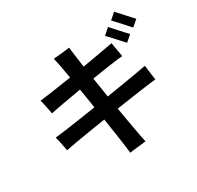

<svg xmlns="http://www.w3.org/2000/svg" viewBox="-190 -1090 1394 1361"><g transform="rotate(-30 507.0 -409.5)"><path d="M502 52Q498 11 486.5 -69Q475 -149 460 -244Q390 -233 325 -222.5Q260 -212 207.5 -203Q155 -194 123 -187Q121 -199 116.5 -222Q112 -245 107 -268.5Q102 -292 98 -305Q128 -308 181 -315Q234 -322 302 -332.5Q370 -343 443 -354Q436 -395 430 -435.5Q424 -476 417 -514Q336 -500 266 -487.5Q196 -475 161 -467Q159 -480 154.5 -503Q150 -526 145 -549Q140 -572 135 -585Q171 -589 243 -599.5Q315 -610 399 -623Q389 -685 380 -731Q371 -777 366 -796Q384 -797 410 -799.5Q436 -802 461 -805Q486 -808 499 -810Q501 -792 506.5 -748Q512 -704 521 -642Q602 -656 671 -668Q740 -680 775 -687Q777 -674 781 -651.5Q785 -629 789 -606.5Q793 -584 795 -570Q757 -567 687.5 -557Q618 -547 538 -534Q544 -495 550.5 -454.5Q557 -414 563 -373Q637 -385 704.5 -396Q772 -407 823 -416Q874 -425 900 -430Q902 -415 904.5 -392Q907 -369 910.5 -346Q914 -323 916 -309Q889 -307 837.5 -300Q786 -293 720 -283.5Q654 -274 581 -263Q598 -168 612 -87.5Q626 -7 636 36Q619 38 593 41Q567 44 542.5 46.5Q518 49 502 52ZM872 -634Q870 -636 859 -648.5Q848 -661 832.5 -678Q817 -695 801.5 -712Q786 -729 774.5 -741Q763 -753 761 -755L811 -799Q814 -796 830 -778Q846 -760 866.5 -737.5Q887 -715 903 -697.5Q919 -680 922 -677ZM964 -706Q962 -708 951 -720.5Q940 -733 924.5 -750Q909 -767 893.5 -784Q878 -801 866.5 -813.5Q855 -826 853 -828L903 -871Q905 -868 921.5 -850Q938 -832 958.5 -809.5Q979 -787 995 -769.5Q1011 -752 1014 -749Z"/></g></svg>

Font: Zen Kaku Gothic Antique
Style: Bold
Weight: 700
Designer: Yoshimichi Ohira
Foundry: Positype
Version: Version 1.001